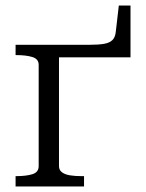

<svg xmlns="http://www.w3.org/2000/svg" viewBox="-20 -670 526 690"><path d="M119 -73V-437Q119 -458 96.5 -465Q74 -472 38 -472H36V-509H192V-73Q192 -59 202.5 -51Q213 -43 231 -40Q249 -37 273 -37H282V0H36V-37H38Q74 -37 96.5 -44Q119 -51 119 -73ZM155 -509H301Q334 -509 354 -512.5Q374 -516 384 -526Q394 -536 396 -555L407 -650H449V-464H155Z"/></svg>

Font: Roboto Serif 36pt Light
Style: Regular
Weight: 300
Designer: Greg Gazdowicz
Foundry: Commercial Type
Version: Version 1.008